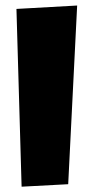

<svg xmlns="http://www.w3.org/2000/svg" viewBox="-20 -706 334 712"><path d="M232.9 -22.9 266.1 -685.5 41 -672.9 60.1 -13.7Z"/></svg>

Font: Luckiest Guy
Style: Regular
Weight: 400
Designer: Astigmatic (AOETI)
Foundry: Astigmatic (AOETI)
Version: Version 1.001